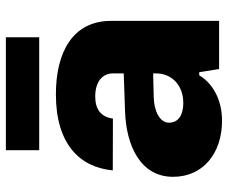

<svg xmlns="http://www.w3.org/2000/svg" viewBox="-80 -672 762 641"><g transform="rotate(-90 300.5 -351.0)"><path d="M218.3 9.8C295.9 9.8 347.2 -27.3 370.1 -66.4H380.4L391.1 0H551.8V-360.8C551.8 -488.3 447.8 -544.9 306.6 -544.9C141.1 -544.9 63 -465.8 52.7 -355L225.6 -354.5C231 -393.6 255.4 -413.6 299.3 -413.6C350.1 -413.6 376.5 -388.2 376.5 -354.5V-318.4L248.5 -314C137.2 -310.1 31.2 -263.7 31.2 -153.8C31.2 -52.2 111.3 9.8 218.3 9.8ZM120.1 -600.6H497.1V-711.9H120.1ZM211.9 -167.5C211.9 -197.3 249.5 -217.3 297.4 -218.3L376.5 -220.2V-210.9C376.5 -160.2 339.4 -119.6 277.3 -119.6C240.2 -119.6 211.9 -134.3 211.9 -167.5Z"/></g></svg>

Font: Wand UI Pro Black
Style: Regular
Weight: 900
Designer: Andreas Faust
Version: Version 1.003;FEAKit 1.0